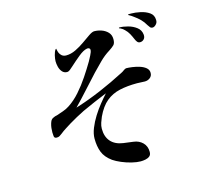

<svg xmlns="http://www.w3.org/2000/svg" viewBox="-119 -927 1239 1143"><g transform="rotate(-15 500.0 -355.5)"><path d="M804 -417Q804 -398 790 -387Q776 -376 758 -376Q746 -376 733.5 -377Q721 -378 709 -378Q650 -378 602.5 -367.5Q555 -357 519 -327.5Q483 -298 456 -240Q449 -224 443 -206Q437 -188 437 -170Q437 -121 463 -91.5Q489 -62 538 -55L599 -47Q633 -43 655 -21Q677 1 677 36Q677 54 666.5 62.5Q656 71 640.5 74Q625 77 611 77Q588 77 557 69.5Q526 62 496.5 49.5Q467 37 448 24Q408 -5 394 -41Q380 -77 380 -125Q380 -154 393.5 -188Q407 -222 428 -255.5Q449 -289 472.5 -318Q496 -347 515 -368Q476 -352 437 -335.5Q398 -319 360 -301Q336 -289 312 -276Q288 -263 265 -249Q248 -238 231 -227.5Q214 -217 198 -204Q190 -198 183 -193.5Q176 -189 165 -189Q150 -189 148.5 -202Q147 -215 147 -225Q147 -239 148.5 -252.5Q150 -266 154 -279Q157 -289 161.5 -297Q166 -305 176 -309Q181 -312 187.5 -314Q194 -316 200 -317Q220 -324 239.5 -330.5Q259 -337 278 -349Q317 -374 351 -412.5Q385 -451 414 -494.5Q443 -538 466 -577Q472 -588 483 -609Q494 -630 494 -642Q494 -649 488 -652.5Q482 -656 474 -654Q452 -650 421.5 -625Q391 -600 366 -577Q353 -565 343.5 -557.5Q334 -550 326 -550Q307 -550 295.5 -563.5Q284 -577 279.5 -595.5Q275 -614 275 -629Q275 -644 280 -665.5Q285 -687 294 -699Q296 -701 297.5 -701Q299 -701 299 -696Q300 -692 301.5 -685.5Q303 -679 304 -677Q309 -664 319.5 -655.5Q330 -647 346 -647Q375 -647 405 -661.5Q435 -676 461.5 -695Q488 -714 509.5 -728.5Q531 -743 543 -743Q566 -743 588.5 -735Q611 -727 626.5 -710.5Q642 -694 642 -668Q642 -643 631.5 -632.5Q621 -622 601 -609Q567 -588 539.5 -560.5Q512 -533 484 -504Q444 -461 404.5 -417Q365 -373 324 -331Q404 -356 482.5 -389.5Q561 -423 636 -462Q643 -465 653.5 -473Q664 -481 671 -481Q685 -481 707 -478Q729 -475 751.5 -468Q774 -461 789 -448.5Q804 -436 804 -417ZM823 -648Q825 -630 815 -619.5Q805 -609 791 -609Q780 -609 773.5 -617.5Q767 -626 763 -636Q756 -653 746.5 -670.5Q737 -688 723 -701Q714 -711 700 -718Q699 -718 696.5 -719.5Q694 -721 692 -721Q690 -723 691 -724.5Q692 -726 693 -726Q718 -726 747 -718Q776 -710 798 -693Q820 -676 823 -648ZM917 -712Q918 -697 907 -685.5Q896 -674 885 -674Q876 -674 870.5 -680.5Q865 -687 860 -695Q847 -718 831 -734Q815 -750 795 -764Q790 -768 782.5 -773Q775 -778 769 -781Q769 -781 768 -781.5Q767 -782 767 -782Q760 -786 768 -788Q772 -788 777.5 -788Q783 -788 783 -788Q808 -788 839 -781.5Q870 -775 893.5 -759Q917 -743 917 -712Z"/></g></svg>

Font: Kaisei Tokumin
Style: Regular
Weight: 400
Designer: Font-Kai, 金井和夫
Foundry: KAZUO KANAI
Version: Version 5.003